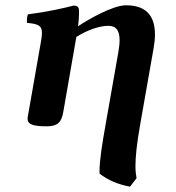

<svg xmlns="http://www.w3.org/2000/svg" viewBox="-20 -465 661 722"><path d="M217.8 -43.4C217.8 -43.4 250 -228.7 266.3 -321.3L267.2 -326.2C307.1 -351.5 353.7 -368 387.5 -368C418.3 -368 429.7 -348.1 429.7 -314.1C429.7 -300.5 427.9 -284.7 424.7 -267L377.7 0C364.1 76.8 354.3 137.3 354.3 178.4C354.3 181.7 354.4 184.9 354.5 188C386.2 212.9 424.4 228.5 468.9 237L493.5 205C491.1 192.9 489.4 178.5 489.4 158.5C489.4 125.4 494 77.3 507.7 0L557.7 -284C561.1 -303.1 562.7 -320.2 562.7 -335.6C562.7 -413.6 521 -445 455.3 -445C453.9 -445 452.5 -445 451.1 -445C403.4 -444 311.3 -392 273.5 -366.1C276.1 -386.6 277.2 -403.3 277.2 -416.4C277.2 -420.3 277.1 -423.8 277 -427C276.4 -437.9 270.9 -444 256.9 -444C218.2 -434 155.7 -420 85.1 -411C82.1 -405.1 81.1 -393.5 81.1 -385.7C81.1 -382.8 81.3 -380.4 81.5 -379C122.9 -375.1 137.7 -369.5 137.7 -340.9C137.7 -332.4 136.4 -322 134.1 -309C117.6 -215.1 84.4 -25.7 84.4 -25.7C83.9 -23.1 83.7 -20.7 83.7 -18.5C83.7 3 104.8 10 155.9 10C200.4 10 211.9 -9.5 217.8 -43.4Z"/></svg>

Font: Linux Biolinum O 
Style: Bold Italic
Weight: 700
Designer: Philipp H. Poll
Foundry: Philipp H. Poll
Version: Version 1.3.2